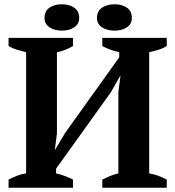

<svg xmlns="http://www.w3.org/2000/svg" viewBox="-20 -877 819 897"><path d="M20 0ZM321 0H20V-38Q39 -48 60 -56Q81 -64 102 -67V-633Q82 -638 60 -644.5Q38 -651 20 -662V-700H321V-662Q306 -653 287 -645Q268 -637 246 -633V-253L236 -175L285 -257L537 -609V-633Q490 -644 458 -662V-700H759V-662Q742 -651 720.5 -644.5Q699 -638 677 -633V-67Q700 -63 720.5 -55.5Q741 -48 759 -38V0H458V-38Q472 -45 491.5 -53.5Q511 -62 533 -67V-446L543 -525L498 -446L242 -89V-67Q265 -62 285 -54Q305 -46 321 -38ZM188 -793Q188 -825 211 -841Q234 -857 269 -857Q304 -857 327 -841Q350 -825 350 -793Q350 -765 327 -749.5Q304 -734 269 -734Q234 -734 211 -749.5Q188 -765 188 -793ZM433 -793Q433 -825 456.5 -841Q480 -857 515 -857Q550 -857 573 -841Q596 -825 596 -793Q596 -765 573 -749.5Q550 -734 515 -734Q480 -734 456.5 -749.5Q433 -765 433 -793Z"/></svg>

Font: PT Serif
Style: Bold
Weight: 700
Designer: A.Korolkova, O.Umpeleva, V.Yefimov
Foundry: ParaType Ltd
Version: Version 1.000W OFL; ttfautohint (v1.6)